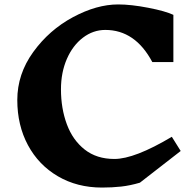

<svg xmlns="http://www.w3.org/2000/svg" viewBox="-20 -826 877 866"><path d="M762 -759V-546H667Q590 -691 455 -691Q400 -691 354 -656Q308 -621 281.5 -560Q255 -499 255 -423Q255 -337 281.5 -265.5Q308 -194 362 -151.5Q416 -109 496 -109Q587 -109 755 -209L795 -145L611 -2Q567 11 526.5 15.5Q486 20 440 20Q328 20 241 -31Q154 -82 106 -171.5Q58 -261 58 -375Q58 -492 130 -591.5Q202 -691 309 -748.5Q416 -806 513 -806Q571 -806 648.5 -791Q726 -776 762 -759Z"/></svg>

Font: InknutAntiqua
Style: Bold
Weight: 700
Designer: Claus Eggers Srensen
Foundry: Claus Eggers Srensen
Version: Version 1.000; ttfautohint (v1.2) -l 7 -r 28 -G 50 -x 13 -D 